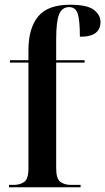

<svg xmlns="http://www.w3.org/2000/svg" viewBox="-20 -790 444 810"><path d="M18 0V-10H39Q63 -10 81.5 -22Q100 -34 100 -80V-526H22V-536H100V-579Q100 -670 140.5 -720Q181 -770 275 -770Q348 -770 376 -748.5Q404 -727 404 -697Q404 -668 384 -651.5Q364 -635 317 -635Q317 -704 308 -732Q299 -760 272 -760Q242 -760 229.5 -730Q217 -700 217 -625V-536H337V-526H217V-81Q217 -35 235 -22.5Q253 -10 278 -10H320V0Z"/></svg>

Font: Noto Serif Display Condensed SemiBold
Style: Regular
Weight: 600
Width: 3
Designer: Monotype Design Team
Foundry: Monotype Imaging Inc.
Version: Version 2.009